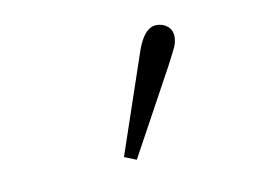

<svg xmlns="http://www.w3.org/2000/svg" viewBox="-39 -819 420 315"><g transform="rotate(-10 171.0 -662.0)"><path d="M147 -564 203 -729Q216 -768 237 -768Q248 -768 255.5 -761.5Q263 -755 263 -744Q263 -735 259 -726.5Q255 -718 245 -699L167 -556Z"/></g></svg>

Font: Source Serif Pro Light
Style: Regular
Weight: 300
Designer: Frank Grießhammer
Foundry: Adobe Systems Incorporated
Version: Version 3.001;hotconv 1.0.111;makeotfexe 2.5.65597